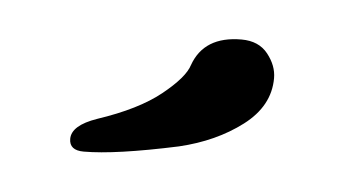

<svg xmlns="http://www.w3.org/2000/svg" viewBox="-27 -445 359 199"><g transform="rotate(5 152.5 -345.0)"><path d="M255 -373Q255 -344 228 -323.5Q201 -303 163 -294Q98 -280 65 -280Q50 -280 50 -292Q50 -306 76 -315Q118 -329 141 -347.5Q164 -366 168 -379Q179 -410 218 -410Q236 -410 245.5 -398Q255 -386 255 -373Z"/></g></svg>

Font: Dr Sugiyama
Style: Regular
Weight: 400
Designer: Alejandro Paul
Foundry: Alejandro Paul
Version: Version 1.000